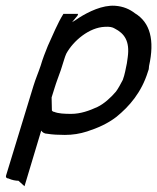

<svg xmlns="http://www.w3.org/2000/svg" viewBox="-34 -485 545 666"><path d="M-13 124C-15 130 -11 134 -5 134C8 140 21 142 30 142L51 161L109 -32C113 -26 120 -21 130 -21C148 -18 170 -17 191 -17C218 -17 243 -21 268 -29C305 -41 339 -56 369 -79C415 -116 457 -165 479 -236L482 -245C482 -249 483 -252 483 -256C503 -346 487 -407 434 -439C416 -453 394 -463 365 -465C321 -468 273 -444 241 -424C232 -418 225 -413 216 -408L235 -431L237 -437H186C165 -403 150 -365 132 -326C123 -304 114 -281 107 -257C99 -233 90 -213 82 -187ZM145 -147 155 -179C162 -202 169 -219 177 -242L189 -280C191 -286 193 -293 196 -299C220 -343 275 -390 330 -392C346 -393 356 -391 364 -386C397 -369 417 -343 409 -286L406 -265C402 -246 399 -227 392 -208C386 -196 375 -176 368 -167C350 -146 327 -125 304 -114C276 -101 245 -90 213 -90C190 -90 168 -91 154 -97C150 -97 147 -100 146 -102Z"/></svg>

Font: SolarCharger
Style: 552
Weight: 400
Designer: Mew Too
Foundry: Cannot Into Space Fonts/KineticPlasma Fonts
Version: Version 1.100